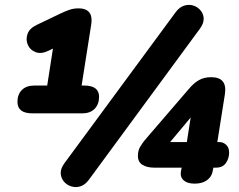

<svg xmlns="http://www.w3.org/2000/svg" viewBox="-20 -743 974 781"><path d="M111 -282Q51 -282 51 -329Q51 -359 69 -377Q87 -395 119 -395H172L202 -588L278 -585L178 -537Q147 -522 124.5 -531Q102 -540 93 -561Q84 -582 92 -605Q100 -628 130 -642L226 -688Q245 -697 262 -703Q279 -709 299 -709Q322 -709 334.5 -700.5Q347 -692 350.5 -677.5Q354 -663 351 -643L312 -395H323Q383 -395 383 -349Q383 -319 365 -300.5Q347 -282 315 -282ZM341 -11Q326 9 307 15Q288 21 269.5 15Q251 9 239.5 -5Q228 -19 227 -38Q226 -57 242 -79L695 -694Q710 -714 729 -720Q748 -726 766 -720.5Q784 -715 796 -700.5Q808 -686 808.5 -667Q809 -648 793 -626ZM772 4Q742 4 727 -9.5Q712 -23 716 -46L719 -61H608Q578 -61 559.5 -72.5Q541 -84 541 -109Q541 -131 550.5 -146.5Q560 -162 569 -173L748 -381Q768 -405 789 -417Q810 -429 839 -429Q872 -429 886 -412Q900 -395 895 -361L864 -165H873Q888 -165 900 -154Q912 -143 912 -122Q912 -99 899 -80Q886 -61 858 -61H848L845 -46Q841 -24 822 -10Q803 4 772 4ZM740 -165 760 -293H779L661 -152L657 -165Z"/></svg>

Font: Nunito ExtraLight Black
Style: Italic
Weight: 900
Italic angle: -9°
Version: Version 3.602